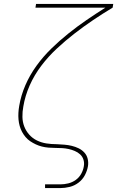

<svg xmlns="http://www.w3.org/2000/svg" viewBox="-20 -755 640 980"><path d="M210 205V186H288Q308 186 328.5 181Q349 176 366.5 163.5Q384 151 394.5 132Q405 113 408 93Q411 76 406 60Q401 44 389 33Q377 22 361.5 15.5Q346 9 330 5.5Q314 2 296.5 1Q279 0 262 0Q245 0 227.5 -1.5Q210 -3 194 -7Q178 -11 163 -18Q148 -25 134.5 -34Q121 -43 110.5 -55.5Q100 -68 92.5 -82Q85 -96 80.5 -112Q76 -128 74.5 -145Q73 -162 74 -179.5Q75 -197 78 -214Q78 -214 78 -214Q78 -214 78 -214Q87 -268 109.5 -320Q132 -372 166 -419Q200 -466 241.5 -506.5Q283 -547 328.5 -583.5Q374 -620 421.5 -652.5Q469 -685 518 -716H161L164 -735H558L555 -716Q505 -686 456 -653Q407 -620 360 -583.5Q313 -547 269.5 -506.5Q226 -466 190.5 -419Q155 -372 131.5 -319Q108 -266 99 -211Q94 -185 94.5 -158.5Q95 -132 104 -109Q113 -86 129.5 -67.5Q146 -49 168.5 -38Q191 -27 216.5 -23Q242 -19 269 -19H270Q290 -18 309 -16.5Q328 -15 346.5 -10.5Q365 -6 381.5 2Q398 10 410.5 23.5Q423 37 427.5 55.5Q432 74 429 93Q425 117 413 139.5Q401 162 380.5 177.5Q360 193 335.5 199Q311 205 288 205Z"/></svg>

Font: Iosevka Curly Thin Extended
Style: Italic
Weight: 100
Width: 7
Italic angle: -9°
Monospace: yes
Designer: Belleve Invis
Foundry: Belleve Invis
Version: Version 11.1.0; ttfautohint (v1.8.3)